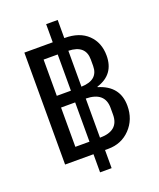

<svg xmlns="http://www.w3.org/2000/svg" viewBox="-166 -911 931 1125"><g transform="rotate(-20 300.0 -349.0)"><path d="M332 0V113H260V0H83V-698H260V-811H332V-698H334Q427 -698 478.5 -648Q530 -598 530 -517Q530 -399 417 -364V-361Q544 -323 544 -199Q544 -114 489.5 -57Q435 0 352 0ZM175 -395H263V-621H175ZM329 -620V-396Q435 -399 435 -487V-527Q435 -617 329 -620ZM175 -77H263V-322H175ZM329 -322V-78Q447 -78 447 -179V-221Q447 -320 329 -322Z"/></g></svg>

Font: IBM Plex Mono Text
Style: Regular
Weight: 450
Designer: Mike Abbink, Paul van der Laan, Pieter van Rosmalen
Foundry: Bold Monday
Version: Version 2.000